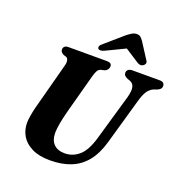

<svg xmlns="http://www.w3.org/2000/svg" viewBox="-161 -1064 1145 1214"><g transform="rotate(20 411.0 -457.0)"><path d="M545.5 -225 634.5 -533Q646 -575.5 640.5 -600.2Q635 -625 610 -634L596 -638.5Q579.5 -646 573.5 -653Q567.5 -660 567.5 -671Q567.5 -683.5 577.2 -691.8Q587 -700 605.5 -700H789.5Q805.5 -700 813.5 -692.8Q821.5 -685.5 821.5 -674Q821.5 -660 813.2 -652Q805 -644 789 -638L774.5 -633.5Q748.5 -623 732.2 -599Q716 -575 703 -528L615 -219.5Q591.5 -137.5 549.8 -86.2Q508 -35 448 -11Q388 13 308 13Q235 13 186.8 -10.8Q138.5 -34.5 115 -74.2Q91.5 -114 92 -163.5Q92.5 -183.5 97 -210.2Q101.5 -237 108.2 -264.5Q115 -292 121.5 -314.5L192.5 -582Q198.5 -601.5 195.5 -617Q192.5 -632.5 182 -637L162.5 -643Q150.5 -650.5 145.5 -656.5Q140.5 -662.5 141 -673.5Q141 -684.5 149.2 -692.2Q157.5 -700 172 -700H433.5Q466 -700 466 -675.5Q466 -665 459.2 -655Q452.5 -645 438.5 -640L416 -635Q401 -630 394 -617.5Q387 -605 379.5 -580L308 -315.5Q294 -261.5 287.8 -226.2Q281.5 -191 281 -166Q280.5 -113.5 307 -87Q333.5 -60.5 380.5 -60.5Q435 -60.5 477.2 -97.2Q519.5 -134 545.5 -225ZM568.5 -839H491.5L618.5 -757Q640.5 -742.5 659.5 -755Q667 -760 670.5 -769.2Q674 -778.5 666.5 -789L598 -895.5Q588.5 -909 579.5 -917.2Q570.5 -925.5 553.5 -925.5Q536.5 -925.5 522.8 -917.2Q509 -909 491 -895.5L368.5 -789Q355 -778.5 353.2 -769.2Q351.5 -760 355.5 -755Q361.5 -749 372.2 -749.5Q383 -750 398 -757Z"/></g></svg>

Font: Fraunces
Style: Bold Italic
Weight: 700
Italic angle: -16°
Version: Version 1.000;[b76b70a41]